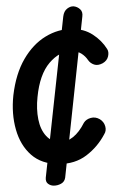

<svg xmlns="http://www.w3.org/2000/svg" viewBox="-20 -514 424 604"><path d="M165 2Q111 2 77.5 -27.5Q44 -57 30 -106.5Q16 -156 22 -214Q30 -282 57 -328.5Q84 -375 123.5 -399Q163 -423 207 -423Q244 -423 272 -405Q300 -387 317 -360Q323 -351 320 -337Q317 -323 303 -315Q288 -307 276 -311Q264 -315 257 -325Q249 -337 236.5 -345Q224 -353 205 -353Q167 -353 136 -316.5Q105 -280 98 -209Q94 -171 100.5 -138.5Q107 -106 125 -86.5Q143 -67 170 -67Q190 -67 209.5 -82.5Q229 -98 244 -128Q251 -139 265.5 -143Q280 -147 294 -139Q307 -131 311 -117Q315 -103 308 -92Q287 -52 251.5 -25Q216 2 165 2ZM149 70Q139 70 131 64Q123 58 124 45L179 -462Q181 -479 191.5 -487Q202 -495 212 -494Q223 -493 232 -485Q241 -477 239 -462L185 45Q183 58 172 64Q161 70 149 70Z"/></svg>

Font: Edu SA Beginner Medium
Style: Regular
Weight: 500
Version: Version 1.003